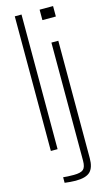

<svg xmlns="http://www.w3.org/2000/svg" viewBox="-149 -850 627 1102"><g transform="rotate(-15 165.0 -299.0)"><path d="M62 0V-800H102V0ZM209.5 -738V-800H289.5V-738ZM156 202Q144 202 124 200.5Q104 199 91 197V164Q103 165.5 118.5 166.2Q134 167 154 167Q195.5 167 210.8 153.2Q226 139.5 226 102V-600H267V98Q267 153.5 242 177.8Q217 202 156 202Z"/></g></svg>

Font: Big Shoulders Text SC Thin
Style: Regular
Weight: 100
Designer: Patric King
Foundry: XO Type Co
Version: Version 2.002